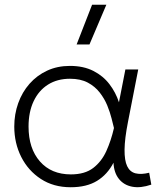

<svg xmlns="http://www.w3.org/2000/svg" viewBox="-20 -772 696 807"><path d="M277 15Q205 15 151.8 -19.8Q98.5 -54.5 69.2 -112.5Q40 -170.5 40 -240Q40 -292 56.5 -338.2Q73 -384.5 104 -419.8Q135 -455 178 -475Q221 -495 274 -495Q331 -495 372.2 -474Q413.5 -453 440 -418.2Q466.5 -383.5 480 -342L507 -480H561L518 -260Q504 -189 503.5 -143.2Q503 -97.5 514.5 -73.5Q526 -49.5 549.5 -43.5Q573 -37.5 607 -46L616 4Q571 19.5 535.8 12.8Q500.5 6 479.8 -20Q459 -46 457 -88Q431.5 -38.5 387.8 -11.8Q344 15 277 15ZM278 -39Q336.5 -39 371.8 -66Q407 -93 427 -137.2Q447 -181.5 459 -234Q455 -249.5 448.8 -274.8Q442.5 -300 430.8 -328.8Q419 -357.5 399.2 -383Q379.5 -408.5 349 -424.8Q318.5 -441 274 -441Q221 -441 182 -416.5Q143 -392 121.5 -346.8Q100 -301.5 100 -240Q100 -148 147.8 -93.5Q195.5 -39 278 -39ZM302 -585 367 -752H427L356 -585Z"/></svg>

Font: Geologica Thin Roman Thin
Style: Regular
Weight: 250
Version: Version 1.010;gftools[0.9.28]